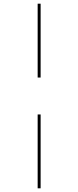

<svg xmlns="http://www.w3.org/2000/svg" viewBox="-20 -731 424 1040"><path d="M184 -311V-711H200V-311ZM184 289V-111H200V289Z"/></svg>

Font: EauTestInfant Thin
Style: Italic
Weight: 250
Italic angle: -12°
Designer: Christian Thalmann (Catharsis Fonts)
Version: Version 0.001;PS 000.001;hotconv 1.0.88;makeotf.lib2.5.64775